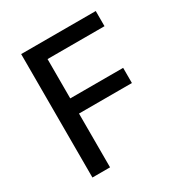

<svg xmlns="http://www.w3.org/2000/svg" viewBox="-164 -822 894 943"><g transform="rotate(-30 282.5 -350.0)"><path d="M89 -700H512V-614H189V-391H489V-305H189V0H89Z"/></g></svg>

Font: PT Sans Caption
Style: Regular
Weight: 400
Designer: A.Korolkova, O.Umpeleva, V.Yefimov
Foundry: ParaType Ltd
Version: Version 2.004W OFL